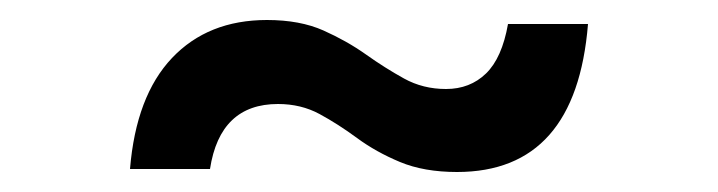

<svg xmlns="http://www.w3.org/2000/svg" viewBox="-20 -464 718 192"><path d="M437 -292Q404 -292 380 -302Q356 -312 337 -326Q318 -340 299.5 -350Q281 -360 258 -360Q200 -360 190 -295H110Q116 -368 152 -406Q188 -444 247 -444Q280 -444 303.5 -433.5Q327 -423 346 -409.5Q365 -396 384 -385.5Q403 -375 426 -375Q450 -375 466 -390.5Q482 -406 488 -440H568Q556 -292 437 -292Z"/></svg>

Font: Plus Jakarta Text
Style: Regular
Weight: 400
Designer: Gumpita Rahayu
Foundry: Tokotype Studio
Version: Version 1.000